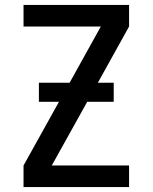

<svg xmlns="http://www.w3.org/2000/svg" viewBox="-20 -755 616 775"><path d="M75 0H501V-87H189L332 -344H439V-421H375L501 -648V-735H75V-648H387L261 -421H137V-344H218L75 -87Z"/></svg>

Font: Iosevka Sparkle Medium
Style: Regular
Weight: 500
Designer: Belleve Invis
Foundry: Belleve Invis
Version: Version 4.5.0; ttfautohint (v1.8.3)